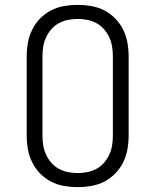

<svg xmlns="http://www.w3.org/2000/svg" viewBox="-20 -763 640 791"><path d="M300 8Q272 8 243.5 3Q215 -2 190 -15Q165 -28 145 -48.5Q125 -69 112.5 -94.5Q100 -120 95 -148Q90 -176 90 -205V-530Q90 -559 95 -587Q100 -615 112.5 -640.5Q125 -666 145 -686.5Q165 -707 190 -720Q215 -733 243.5 -738Q272 -743 300 -743Q328 -743 356.5 -738Q385 -733 410 -720Q435 -707 455 -686.5Q475 -666 487.5 -640.5Q500 -615 505 -587Q510 -559 510 -530V-205Q510 -176 505 -148Q500 -120 487.5 -94.5Q475 -69 455 -48.5Q435 -28 410 -15Q385 -2 356.5 3Q328 8 300 8ZM300 -50Q320 -50 340 -54Q360 -58 377.5 -67.5Q395 -77 408.5 -92.5Q422 -108 430.5 -126.5Q439 -145 442 -165Q445 -185 445 -205V-530Q445 -550 442 -570Q439 -590 430.5 -608.5Q422 -627 408.5 -642.5Q395 -658 377.5 -667.5Q360 -677 340 -681Q320 -685 300 -685Q280 -685 260 -681Q240 -677 222.5 -667.5Q205 -658 191.5 -642.5Q178 -627 169.5 -608.5Q161 -590 158 -570Q155 -550 155 -530V-205Q155 -185 158 -165Q161 -145 169.5 -126.5Q178 -108 191.5 -92.5Q205 -77 222.5 -67.5Q240 -58 260 -54Q280 -50 300 -50Z"/></svg>

Font: Iosevka Etoile Light
Style: Regular
Weight: 300
Designer: Belleve Invis
Foundry: Belleve Invis
Version: Version 25.0.1; ttfautohint (v1.8.4)